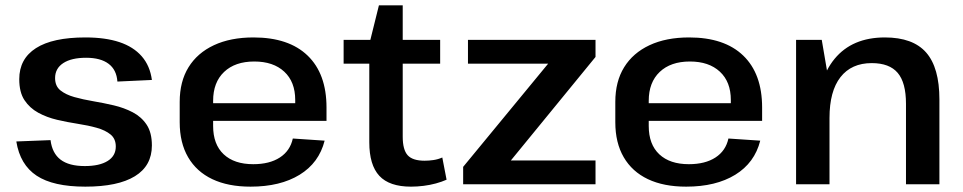

<svg xmlns="http://www.w3.org/2000/svg" viewBox="-20 -689 3603 718"><path d="M299 9Q179 9 117 -32Q55 -73 41 -160L169 -165Q175 -116 206.5 -92Q238 -68 297 -68Q352 -68 382.5 -87Q413 -106 413 -141Q413 -170 393.5 -186Q374 -202 342 -211Q310 -220 271 -226Q232 -232 193.5 -241Q155 -250 123 -267.5Q91 -285 71.5 -314.5Q52 -344 52 -393Q52 -469 114.5 -509Q177 -549 299 -549Q374 -549 426.5 -531.5Q479 -514 510 -478.5Q541 -443 548 -390L419 -384Q416 -428 386 -450.5Q356 -473 302 -473Q247 -473 216.5 -453Q186 -433 186 -397Q186 -367 206 -351Q226 -335 258 -326Q290 -317 328.5 -310.5Q367 -304 405.5 -295Q444 -286 476.5 -269Q509 -252 528.5 -222.5Q548 -193 548 -145Q548 -69 484.5 -30Q421 9 299 9Z M917 9Q833 9 774 -19Q715 -47 683.5 -101Q652 -155 652 -232V-308Q652 -384 685 -437.5Q718 -491 780 -520Q842 -549 928 -549Q1060 -549 1130.5 -481Q1201 -413 1201 -287V-237H754V-303H1102L1084 -278V-315Q1084 -383 1043 -421Q1002 -459 931 -459Q859 -459 818 -420Q777 -381 777 -312V-218Q777 -149 816.5 -112Q856 -75 927 -75Q988 -75 1026.5 -100Q1065 -125 1075 -171L1194 -163Q1173 -80 1100.5 -35.5Q1028 9 917 9Z M1517 9Q1436 9 1398.5 -31.5Q1361 -72 1361 -157V-524L1397 -669H1486V-178Q1486 -129 1504.5 -108.5Q1523 -88 1568 -88Q1584 -88 1601 -90.5Q1618 -93 1634 -100L1650 -17Q1632 -9 1610 -3Q1588 3 1564 6Q1540 9 1517 9ZM1265 -540H1626V-451H1265Z M1712 -65 2067 -496 2082 -451H1730V-540H2207V-476L1852 -42L1837 -89H2207V0H1712Z M2546 9Q2462 9 2403 -19Q2344 -47 2312.5 -101Q2281 -155 2281 -232V-308Q2281 -384 2314 -437.5Q2347 -491 2409 -520Q2471 -549 2557 -549Q2689 -549 2759.5 -481Q2830 -413 2830 -287V-237H2383V-303H2731L2713 -278V-315Q2713 -383 2672 -421Q2631 -459 2560 -459Q2488 -459 2447 -420Q2406 -381 2406 -312V-218Q2406 -149 2445.5 -112Q2485 -75 2556 -75Q2617 -75 2655.5 -100Q2694 -125 2704 -171L2823 -163Q2802 -80 2729.5 -35.5Q2657 9 2546 9Z M3368 -301Q3368 -380 3337 -416.5Q3306 -453 3240 -453Q3164 -453 3123 -400.5Q3082 -348 3082 -248L3035 -173V-239Q3035 -389 3101 -469Q3167 -549 3289 -549Q3394 -549 3443.5 -492.5Q3493 -436 3493 -317V0H3368ZM2957 -540H3053L3082 -370V0H2957Z"/></svg>

Font: Pathway Extreme 28pt SemiBold
Style: Regular
Weight: 600
Designer: Eduardo Rodriguez Tunni
Foundry: Eduardo Rodriguez Tunni
Version: Version 1.001;gftools[0.9.26]